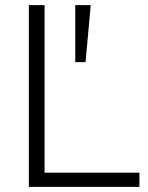

<svg xmlns="http://www.w3.org/2000/svg" viewBox="-20 -725 575 745"><path d="M92 0V-705H153V-55H521V0ZM272 -484V-705H332L312 -484Z"/></svg>

Font: Nunito Sans 12pt ExtraLight Light
Style: Regular
Weight: 300
Version: Version 3.101;gftools[0.9.27]